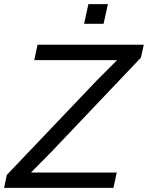

<svg xmlns="http://www.w3.org/2000/svg" viewBox="-21 -916 721 936"><path d="M-1 0 12 -63 451 -524 550 -623H408H146L162 -698H680L666 -635L228 -174L130 -75H272H548L532 0ZM389 -800 410 -896H505L484 -800Z"/></svg>

Font: Azeret Mono Thin Light
Style: Italic
Weight: 300
Italic angle: -12°
Version: Version 1.002